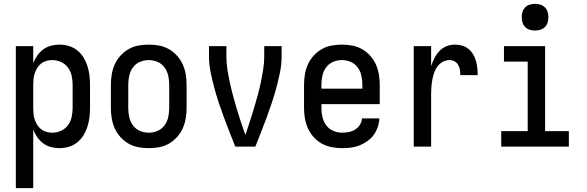

<svg xmlns="http://www.w3.org/2000/svg" viewBox="-20 -759 3040 994"><path d="M62 215V-520H152V-432Q160 -453 173 -471.5Q186 -490 203.5 -503Q221 -516 243 -522Q265 -528 287 -528Q312 -528 336 -521Q360 -514 379.5 -498.5Q399 -483 412 -462Q425 -441 432.5 -417.5Q440 -394 443 -369.5Q446 -345 446 -320V-200Q446 -175 443 -150.5Q440 -126 432.5 -102.5Q425 -79 412 -58Q399 -37 379.5 -21.5Q360 -6 336 1Q312 8 287 8Q265 8 243 2Q221 -4 203.5 -17Q186 -30 173 -48.5Q160 -67 152 -88V215ZM251 -72Q274 -72 296 -82Q318 -92 332 -111Q346 -130 351 -153.5Q356 -177 356 -200V-320Q356 -343 351 -366.5Q346 -390 332 -409Q318 -428 296 -438Q274 -448 251 -448Q236 -448 221 -444Q206 -440 193.5 -430.5Q181 -421 173 -408Q165 -395 160 -380.5Q155 -366 153.5 -350.5Q152 -335 152 -320V-200Q152 -185 153.5 -169.5Q155 -154 160 -139.5Q165 -125 173 -112Q181 -99 193.5 -89.5Q206 -80 221 -76Q236 -72 251 -72Z M750 8Q723 8 696 3Q669 -2 645.5 -15.5Q622 -29 603.5 -49.5Q585 -70 574 -94.5Q563 -119 558.5 -146Q554 -173 554 -200V-320Q554 -347 558.5 -374Q563 -401 574 -425.5Q585 -450 603.5 -470.5Q622 -491 645.5 -504.5Q669 -518 696 -523Q723 -528 750 -528Q777 -528 804 -523Q831 -518 854.5 -504.5Q878 -491 896.5 -470.5Q915 -450 926 -425.5Q937 -401 941.5 -374Q946 -347 946 -320V-200Q946 -173 941.5 -146Q937 -119 926 -94.5Q915 -70 896.5 -49.5Q878 -29 854.5 -15.5Q831 -2 804 3Q777 8 750 8ZM750 -72Q774 -72 796 -81.5Q818 -91 832 -110.5Q846 -130 851 -153Q856 -176 856 -200V-320Q856 -344 851 -367Q846 -390 832 -409.5Q818 -429 796 -438.5Q774 -448 750 -448Q726 -448 704 -438.5Q682 -429 668 -409.5Q654 -390 649 -367Q644 -344 644 -320V-200Q644 -176 649 -153Q654 -130 668 -110.5Q682 -91 704 -81.5Q726 -72 750 -72Z M1198 0Q1183 -38 1168 -76Q1153 -114 1139 -152Q1125 -190 1112 -229Q1099 -268 1088.5 -307.5Q1078 -347 1070 -387Q1062 -427 1062 -468V-520H1152V-468Q1152 -433 1157.5 -398.5Q1163 -364 1170.5 -329.5Q1178 -295 1187 -261.5Q1196 -228 1206 -194.5Q1216 -161 1227 -128Q1238 -95 1250 -61L1253 -68Q1264 -100 1274.5 -133Q1285 -166 1295 -199Q1305 -232 1314 -265Q1323 -298 1330 -331.5Q1337 -365 1342.5 -399.5Q1348 -434 1348 -468V-520H1438V-468Q1438 -427 1430 -387Q1422 -347 1411.5 -307.5Q1401 -268 1388 -229Q1375 -190 1361 -152Q1347 -114 1332 -76Q1317 -38 1302 0Z M1752 8Q1725 8 1698 3Q1671 -2 1647 -15Q1623 -28 1604.5 -48.5Q1586 -69 1574.5 -94Q1563 -119 1558.5 -146Q1554 -173 1554 -200V-320Q1554 -347 1558.5 -374Q1563 -401 1574 -425.5Q1585 -450 1603.5 -470.5Q1622 -491 1645.5 -504.5Q1669 -518 1696 -523Q1723 -528 1750 -528Q1777 -528 1804 -523Q1831 -518 1854.5 -504.5Q1878 -491 1896.5 -470.5Q1915 -450 1926 -425.5Q1937 -401 1941.5 -374Q1946 -347 1946 -320V-220H1644V-200Q1644 -176 1649.5 -152.5Q1655 -129 1669 -110Q1683 -91 1705.5 -81.5Q1728 -72 1752 -72Q1769 -72 1786.5 -75.5Q1804 -79 1819 -88.5Q1834 -98 1843.5 -113.5Q1853 -129 1854 -146H1944Q1943 -123 1935.5 -101Q1928 -79 1914.5 -60.5Q1901 -42 1882 -28.5Q1863 -15 1842 -6.5Q1821 2 1798 5Q1775 8 1752 8ZM1856 -300V-320Q1856 -344 1851 -367Q1846 -390 1832 -409.5Q1818 -429 1796 -438.5Q1774 -448 1750 -448Q1726 -448 1704 -438.5Q1682 -429 1668 -409.5Q1654 -390 1649 -367Q1644 -344 1644 -320V-300Z M2122 0V-520H2212V-416Q2219 -438 2229 -458Q2239 -478 2254.5 -494.5Q2270 -511 2291 -519.5Q2312 -528 2335 -528Q2354 -528 2372 -523Q2390 -518 2404.5 -506.5Q2419 -495 2429 -478.5Q2439 -462 2444 -444Q2449 -426 2451 -407.5Q2453 -389 2453 -370H2363Q2363 -384 2361 -397.5Q2359 -411 2352 -423Q2345 -435 2333 -441.5Q2321 -448 2307 -448Q2289 -448 2272.5 -439Q2256 -430 2245 -415.5Q2234 -401 2228 -383.5Q2222 -366 2218.5 -348Q2215 -330 2213.5 -312Q2212 -294 2212 -276V0Z M2575 0V-80H2712V-440H2589V-520H2802V-80H2925V0ZM2750 -601Q2736 -601 2722.5 -605Q2709 -609 2699 -619Q2689 -629 2685 -642.5Q2681 -656 2681 -670Q2681 -684 2685 -697.5Q2689 -711 2699 -721Q2709 -731 2722.5 -735Q2736 -739 2750 -739Q2764 -739 2777.5 -735Q2791 -731 2801 -721Q2811 -711 2815 -697.5Q2819 -684 2819 -670Q2819 -656 2815 -642.5Q2811 -629 2801 -619Q2791 -609 2777.5 -605Q2764 -601 2750 -601Z"/></svg>

Font: Iosevka Curly Medium
Style: Regular
Weight: 500
Monospace: yes
Designer: Belleve Invis
Foundry: Belleve Invis
Version: Version 22.1.2; ttfautohint (v1.8.4)